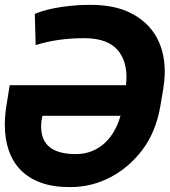

<svg xmlns="http://www.w3.org/2000/svg" viewBox="-23 -757 696 787"><path d="M264.9 9.9Q195.7 10.3 145.2 -8Q94.8 -26.3 61.8 -60Q28.8 -93.8 12.8 -140.8Q-3.2 -187.9 -3.2 -245Q-3.2 -264.2 -1.6 -284.1Q0 -304 3.6 -325.3L16.7 -407.7H493.3Q495.4 -424.7 495.4 -441.1Q495.4 -501.8 467 -541.9Q425.4 -600.5 323.5 -600.5Q211.6 -600.5 123.2 -572.1L119.7 -699.6Q128.9 -704.2 149 -710.8Q169 -717.3 198.3 -723.2Q227.6 -729 265.1 -733.1Q302.6 -737.2 346.2 -737.2Q435.4 -737.2 497.9 -710.6Q536.2 -693.9 565.2 -669.4Q594.1 -644.9 613.5 -613.5Q632.8 -582 642.6 -544.2Q652.3 -506.4 652.3 -462.7Q652.3 -445.7 650.7 -428.3Q649.1 -410.9 646.3 -392.8L633.2 -316.1Q614.7 -214.8 560.7 -142.8Q507.1 -71.7 431.8 -31.6Q354 9.9 264.9 9.9ZM287.6 -125.4Q323.2 -125.4 352.6 -137.1Q382.1 -148.8 405.2 -169.7Q428.3 -190.7 444.8 -219.5Q461.3 -248.2 470.9 -282.3H150.9Q147.4 -264.9 146.7 -258.5Q145.6 -250.4 145.6 -237.9Q145.6 -125.4 287.6 -125.4Z"/></svg>

Font: Linik Sans
Style: Bold Italic
Weight: 700
Italic angle: 9°
Designer: Fonts by Rasmus Andersson / Changes by Cristiano Sobral with parts from Marc Monis
Foundry: rsms
Version: Version 3.020; ttfautohint (v1.6)